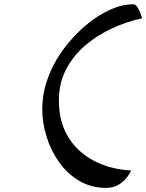

<svg xmlns="http://www.w3.org/2000/svg" viewBox="-20 -791 697 914"><path d="M485.8 103.5Q413.6 103.5 356.9 69.8Q300.3 36.1 261 -19.3Q221.7 -74.7 201.4 -141.1Q181.2 -207.5 181.2 -272.5Q181.2 -335 199.5 -394.3Q217.8 -453.6 249 -506.8Q274.9 -551.3 314.7 -597.4Q354.5 -643.6 403.8 -682.9Q453.1 -722.2 507.3 -746.3Q561.5 -770.5 615.7 -770.5Q625.5 -770.5 634 -757.1Q642.6 -743.7 648.7 -727.5Q654.8 -711.4 656.7 -704.1Q584.5 -688.5 513.9 -656.2Q443.4 -624 386 -575Q328.6 -525.9 294.4 -460.4Q260.3 -395 260.3 -313Q260.3 -210.4 305.4 -137.7Q350.6 -64.9 428.7 -24.7Q506.8 15.6 604.5 20.5Q587.9 56.2 557.1 79.8Q526.4 103.5 485.8 103.5Z"/></svg>

Font: Lumanosimo
Style: Regular
Weight: 400
Designer: The DocRepair Project, Eduardo Rodriguez Tunni
Foundry: Google
Version: Version 1.010